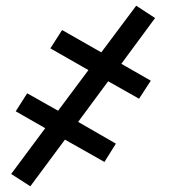

<svg xmlns="http://www.w3.org/2000/svg" viewBox="-20 -498 640 671"><path d="M86 153 19 110 138 -50 35 -109 75 -172 183 -111 289 -253 156 -329 197 -393 334 -315 456 -478 522 -435 404 -275 507 -216 466 -153 358 -214 253 -72 385 4 345 68 207 -10Z"/></svg>

Font: Iosevka Curly Extended
Style: Italic
Weight: 400
Width: 7
Italic angle: -9°
Monospace: yes
Designer: Belleve Invis
Foundry: Belleve Invis
Version: Version 11.1.0; ttfautohint (v1.8.3)